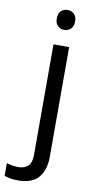

<svg xmlns="http://www.w3.org/2000/svg" viewBox="-161 -780 524 1063"><g transform="rotate(10 101.5 -248.5)"><path d="M78 -681Q78 -710 93 -723.5Q108 -737 130 -737Q150 -737 165.5 -723.5Q181 -710 181 -681Q181 -653 165.5 -639Q150 -625 130 -625Q108 -625 93 -639Q78 -653 78 -681ZM22 240Q-3 240 -22 236.5Q-41 233 -55 228V157Q-40 161 -24 164Q-8 167 11 167Q43 167 64 149.5Q85 132 85 83V-536H173V80Q173 155 137 197.5Q101 240 22 240Z"/></g></svg>

Font: Go Noto Kurrent-Regular
Style: Regular
Weight: 400
Designer: Monotype Design Team
Foundry: Monotype Imaging Inc.
Version: Version 2.012; ttfautohint (v1.8.4.7-5d5b)